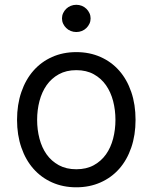

<svg xmlns="http://www.w3.org/2000/svg" viewBox="-20 -770 637 801"><path d="M298.3 11.4Q242.9 11.4 197.4 -8.9Q152 -29.1 119.5 -65.9Q87 -102.6 69.1 -154.7Q51.1 -206.7 51.1 -269.9Q51.1 -333.8 69.1 -386Q87 -438.2 119.5 -475.1Q152 -512.1 197.4 -532.3Q242.9 -552.6 298.3 -552.6Q353.7 -552.6 399.3 -532.3Q445 -512.1 477.5 -475.1Q509.9 -438.2 527.7 -386Q545.5 -333.8 545.5 -269.9Q545.5 -206.7 527.7 -154.7Q509.9 -102.6 477.5 -65.9Q445 -29.1 399.3 -8.9Q353.7 11.4 298.3 11.4ZM298.3 -63.9Q340.6 -63.9 371.3 -80.8Q402 -97.7 422.1 -125.9Q442.1 -154.1 451.9 -191.6Q461.6 -229 461.6 -269.9Q461.6 -311.1 451.9 -348.5Q442.1 -386 422.1 -414.6Q402 -443.2 371.3 -460.2Q340.6 -477.3 298.3 -477.3Q256.4 -477.3 225.5 -460.2Q194.6 -443.2 174.5 -414.6Q154.5 -386 144.7 -348.5Q134.9 -311.1 134.9 -269.9Q134.9 -229 144.7 -191.6Q154.5 -154.1 174.5 -125.9Q194.6 -97.7 225.5 -80.8Q256.4 -63.9 298.3 -63.9ZM298.3 -636.4Q286.2 -636.4 275.2 -640.8Q264.2 -645.2 256.2 -653.1Q248.2 -660.9 243.4 -671.2Q238.6 -681.5 238.6 -693.2Q238.6 -704.9 243.4 -715.2Q248.2 -725.5 256.2 -733.3Q264.2 -741.1 275.2 -745.6Q286.2 -750 298.3 -750Q310.7 -750 321.6 -745.6Q332.4 -741.1 340.4 -733.3Q348.4 -725.5 353.2 -715.2Q358 -704.9 358 -693.2Q358 -681.5 353.2 -671.2Q348.4 -660.9 340.4 -653.1Q332.4 -645.2 321.6 -640.8Q310.7 -636.4 298.3 -636.4Z"/></svg>

Font: Interop
Style: Regular
Weight: 400
Designer: Rasmus Andersson, Google, Jang Haemin
Foundry: jhaemin
Version: Version 1.008